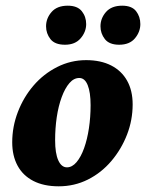

<svg xmlns="http://www.w3.org/2000/svg" viewBox="-20 -654 519 682"><path d="M188.5 7.8Q135.7 7.8 98.6 -11.2Q61.5 -30.3 42.5 -65.4Q23.4 -100.6 23.4 -148.4Q23.4 -204.1 43.5 -256.3Q63.5 -308.6 99.1 -350.1Q134.8 -391.6 183.1 -416Q231.4 -440.4 286.1 -440.4Q337.9 -440.4 375 -421.4Q412.1 -402.3 431.6 -367.2Q451.2 -332 451.2 -283.2Q451.2 -227.5 431.2 -175.8Q411.1 -124 375.5 -82Q339.8 -40 292 -16.1Q244.1 7.8 188.5 7.8ZM217.8 -59.6Q236.3 -59.6 252 -78.1Q267.6 -96.7 278.8 -127.9Q290 -159.2 295.9 -198.7Q301.8 -238.3 301.8 -280.3Q301.8 -326.2 291.5 -351.6Q281.2 -377 261.7 -377Q242.2 -377 226.6 -358.9Q210.9 -340.8 199.2 -309.1Q187.5 -277.3 181.6 -237.8Q175.8 -198.2 175.8 -156.2Q175.8 -109.4 187 -84.5Q198.2 -59.6 217.8 -59.6ZM210.9 -495.1Q174.8 -495.1 159.2 -515.1Q143.6 -535.2 143.6 -560.5Q143.6 -588.9 163.1 -611.3Q182.6 -633.8 220.7 -633.8Q254.9 -633.8 270.5 -614.3Q286.1 -594.7 286.1 -568.4Q286.1 -541 266.6 -518.1Q247.1 -495.1 210.9 -495.1ZM403.3 -495.1Q368.2 -495.1 352.5 -515.1Q336.9 -535.2 336.9 -560.5Q336.9 -588.9 356.4 -611.3Q376 -633.8 414.1 -633.8Q448.2 -633.8 463.4 -614.3Q478.5 -594.7 478.5 -568.4Q478.5 -541 459.5 -518.1Q440.4 -495.1 403.3 -495.1Z"/></svg>

Font: Crimson Pro ExtraBold
Style: Italic
Weight: 800
Italic angle: -12°
Designer: Jacques Le Bailly
Foundry: Baron von Fonthausen
Version: Version 1.003